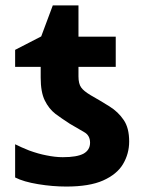

<svg xmlns="http://www.w3.org/2000/svg" viewBox="-20 -682 537 712"><path d="M226.1 9.8Q174.8 9.8 121.6 1Q67.4 -7.8 36.1 -23.9V-147Q58.6 -135.7 87.9 -124Q123 -111.3 151.4 -106Q184.6 -99.1 212.9 -99.1Q265.6 -99.1 290 -112.3Q314 -126 314 -152.8Q314 -180.2 291.5 -192.4Q268.6 -205.1 238.8 -223.1Q207 -243.7 185.5 -259.8Q161.1 -278.8 146 -309.6Q130.9 -340.3 130.9 -394V-434.1H36.1V-497.1L132.8 -546.9L175.8 -662.1H271V-545.9H409.2V-434.1H271V-398.9Q271 -371.1 281.2 -357.4Q290 -344.7 315.9 -329.1Q352.1 -308.6 385.7 -287.6Q418.5 -267.1 438.5 -237.3Q459 -208 459 -157.2Q459 -111.8 436 -73.2Q413.6 -35.6 362.3 -12.7Q311.5 9.8 226.1 9.8Z"/></svg>

Font: Droid Sans Thai
Style: Bold
Weight: 700
Designer: Steve Matteson
Foundry: Ascender Corporation
Version: Version 1.00